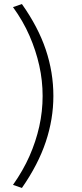

<svg xmlns="http://www.w3.org/2000/svg" viewBox="-20 -736 403 946"><path d="M88 190 44 175Q94 104 125.5 32.5Q157 -39 173.5 -113Q190 -187 190 -263Q190 -339 173.5 -413Q157 -487 125.5 -559.5Q94 -632 44 -701L88 -716Q168 -603 205.5 -491.5Q243 -380 243 -263Q243 -149 205.5 -37Q168 75 88 190Z"/></svg>

Font: Nunito Sans 7pt Expanded ExtraLight
Style: Regular
Weight: 250
Width: 7
Designer: Vernon Adams
Foundry: Vernon Adams
Version: Version 3.101;gftools[0.9.27]